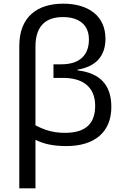

<svg xmlns="http://www.w3.org/2000/svg" viewBox="-20 -785 671 1045"><path d="M85 240H173V-24C216 -3 264 10 342 10C495 10 586 -66 586 -203C586 -324 523 -388 402 -402V-406C500 -422 554 -478 554 -574C554 -701 458 -765 324 -765C186 -765 85 -696 85 -535ZM334 -62C266 -62 219 -79 173 -103V-531C173 -656 242 -692 322 -692C408 -692 464 -652 464 -570C464 -489 418 -435 314 -435H271V-361H324C428 -361 498 -314 498 -209C498 -115 449 -62 334 -62Z"/></svg>

Font: Noto Sans Math
Style: Regular
Weight: 400
Designer: Monotype Design Team, Delve Withrington, Jeff Kellem
Foundry: Monotype Imaging Inc., Delve Fonts LLC
Version: Version 3.000